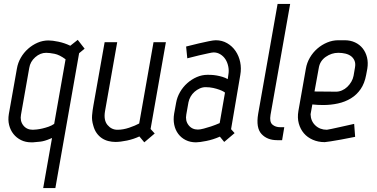

<svg xmlns="http://www.w3.org/2000/svg" viewBox="-20 -715 1922 978"><path d="M314 -413Q283 -436 257.5 -441Q232 -446 215 -446Q185 -446 159.5 -423.5Q134 -401 129 -369L87 -131Q81 -99 98.5 -76.5Q116 -54 147 -54Q154 -54 167.5 -55.5Q181 -57 196 -60.5Q211 -64 227 -69.5Q243 -75 256 -84ZM235 -8Q207 4 185.5 6.5Q164 9 148 10H139Q110 10 87 -1.5Q64 -13 48.5 -32.5Q33 -52 26.5 -78Q20 -104 25 -134L66 -365Q71 -395 86 -421Q101 -447 123 -466.5Q145 -486 171.5 -497.5Q198 -509 227 -509Q247 -509 278 -502.5Q309 -496 338 -482L376 -512L411 -467L383 -444L262 243H200L245 -12Z M455 -76Q447 -102 449 -127Q451 -152 456 -179L513 -500H577L515 -149Q507 -103 527.5 -78.5Q548 -54 578 -54Q607 -54 638 -64.5Q669 -75 689 -86L762 -500H825L747 -58L768 -35L715 10L690 -20Q660 -6 626.5 1Q593 8 568 8Q550 8 532 3.5Q514 -1 499 -11Q484 -21 472.5 -37Q461 -53 455 -76Z M1126 -243Q1126 -244 1118.5 -248.5Q1111 -253 1097.5 -258Q1084 -263 1066 -267Q1048 -271 1027 -271Q1012 -271 997.5 -264.5Q983 -258 971 -247.5Q959 -237 951 -223Q943 -209 940 -194L929 -132Q923 -100 940.5 -77.5Q958 -55 988 -55Q999 -55 1018 -60Q1037 -65 1055 -71Q1076 -78 1099 -88ZM1157 -57 1175 -37 1122 8 1100 -19Q1066 -4 1031 3Q996 10 978 10Q949 10 926 -1.5Q903 -13 888 -33Q873 -53 867.5 -79.5Q862 -106 867 -136L877 -191Q882 -220 897 -246Q912 -272 934 -291.5Q956 -311 982.5 -322.5Q1009 -334 1038 -334Q1044 -334 1056.5 -333.5Q1069 -333 1083.5 -330.5Q1098 -328 1113 -323.5Q1128 -319 1140 -312L1143 -333Q1147 -354 1143 -375Q1139 -396 1129 -412Q1119 -428 1103 -438Q1087 -448 1068 -448Q1061 -448 1039 -443Q1017 -438 994 -433Q967 -426 934 -418L928 -478Q963 -487 993 -494Q1019 -500 1043.5 -505Q1068 -510 1079 -510Q1111 -510 1137 -495Q1163 -480 1180 -455Q1197 -430 1203.5 -398.5Q1210 -367 1204 -333Z M1394 -695H1458L1358 -130Q1352 -94 1367.5 -80.5Q1383 -67 1408 -67H1428L1417 -1H1392Q1341 -1 1312 -32.5Q1283 -64 1295 -135Z M1692 -248Q1707 -248 1722 -254.5Q1737 -261 1749 -272.5Q1761 -284 1769.5 -298.5Q1778 -313 1781 -329L1788 -370Q1792 -391 1786 -405.5Q1780 -420 1768 -429Q1756 -438 1739 -442Q1722 -446 1703 -446Q1669 -446 1639.5 -425.5Q1610 -405 1604 -370L1582 -249ZM1538 -365Q1543 -395 1558.5 -421.5Q1574 -448 1596.5 -467.5Q1619 -487 1646.5 -498.5Q1674 -510 1703 -510H1736Q1765 -510 1788.5 -499Q1812 -488 1827.5 -468.5Q1843 -449 1849.5 -422.5Q1856 -396 1851 -365L1845 -333Q1837 -290 1817 -261Q1797 -232 1767.5 -214Q1738 -196 1701.5 -188Q1665 -180 1626 -180Q1598 -180 1571 -183L1562 -133Q1563 -98 1586.5 -76Q1610 -54 1645 -54Q1647 -54 1669 -58.5Q1691 -63 1717 -69Q1747 -75 1784 -84L1789 -18Q1750 -10 1717 -4Q1689 1 1664 5Q1639 9 1634 9Q1601 9 1573.5 -3Q1546 -15 1528 -36Q1510 -57 1502 -86Q1494 -115 1500 -150Z"/></svg>

Font: Marvel
Style: Bold Italic
Weight: 700
Italic angle: -12°
Designer: Carolina Trebol
Foundry: Carolina Trebol
Version: Version 1.001